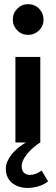

<svg xmlns="http://www.w3.org/2000/svg" viewBox="-20 -684 268 922"><path d="M115.5 -516.5Q84 -516.5 62.8 -538.2Q41.5 -560 41.5 -590Q41.5 -621 63 -642.5Q84.5 -664 115.5 -664Q146.5 -664 167.8 -642.2Q189 -620.5 189 -590Q189 -558.5 167 -537.5Q145 -516.5 115.5 -516.5ZM110.5 218.5H105.5Q66.5 216.5 40.5 196.5Q8 171 8 127Q8 108 15.5 91Q38 40 104.5 0H54V-410.5H173.5V0L159.5 9Q150.5 15.5 140.5 24.5Q117 44.5 101.5 67Q84 93 84 113.5Q84.5 137 96.2 146.5Q108 156 124.5 156Q150.5 156 180 135L211 187Q191.5 202.5 163.5 211Q138 218.5 110.5 218.5Z"/></svg>

Font: Lucymar Sans SemiBold
Style: Regular
Weight: 600
Foundry: The League of Moveable Type (original font) / Main changes by Cristiano Sobral with portions from Mirco Monsees
Version: Version 2.001;August 30, 2020;FontCreator 13.0.0.2681 64-bit